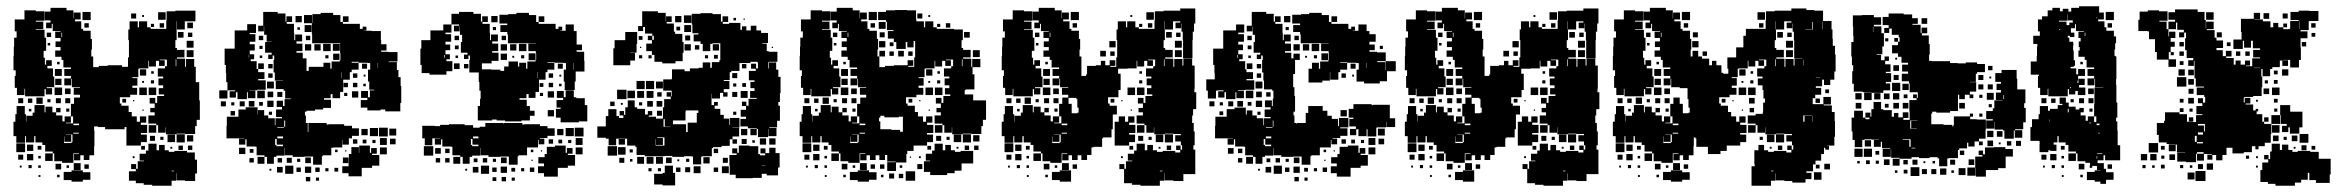

<svg xmlns="http://www.w3.org/2000/svg" viewBox="-20 -562 7449 612"><path d="M615 -300V-242H617V-180H607V-160H602V-135H570V-136H543V-134H509V-156H508V-139H484V-163H478V-168H453V-194H473V-204H459V-218H473V-232H457V-250H475V-234H481V-256H503V-261H486V-281H500V-290H485V-312H500V-318H483V-344H506V-351H512V-372H489V-370H505V-352H487V-368H477V-350H455V-368H453V-344H424V-343H421V-316H402V-313H418V-289H402V-282H417V-260H395V-252H362V-232H367V-225H390V-205H400V-191H416V-174H426V-191H446V-171H429V-164H449V-138H429V-133H448V-109H429V-98H383V-157H377V-150H315V-157H292V-159H280V-146H281V-96H280V-67H265V-52H247V-67H236V-51H216V-71H232V-73H214V-43H178V-48H153V-73H148V-79H124V-100H115V-108H93V-128H89V-108H63V-128H60V-107H32V-128H23V-174H29V-198H33V-224H59V-198H63V-174H64V-193H84V-203H90V-227H122V-204H125V-222H147V-204H159V-194H179V-175H186V-191H206V-171H190V-169H213V-191H206V-231H216V-251H235V-260H215V-282H235V-284H209V-311H207V-290H185V-312H206V-320H185V-342H206V-347H182V-371H176V-381H156V-401H173V-412H157V-430H173V-441H156V-461H173V-463H148V-486H145V-472H127V-490H141V-497H122V-525H141V-537H192V-529H214V-504H215V-522H237V-500H219V-494H239V-470H245V-464H269V-438H273V-404H271V-382H277V-348H295V-352H323V-354H369V-349H388V-379H391V-434H389V-468H393V-494H419V-475H423V-494H449V-475H460V-470H510V-497H511V-526H539V-528H603V-494H569V-468H543V-494H542V-468H543V-434H539V-409H544V-403H568V-379H544V-375H570V-349H573V-374H599V-349H604V-300ZM27 -320H30V-338H23V-384H24V-413H25V-442H33V-462H27V-500H58V-529H94V-526H121V-496H94V-493H118V-469H94V-467H122V-442H127V-400H119V-378H123V-356H127V-370H145V-352H131V-344H149V-318H153V-284H129V-281H146V-261H126V-278H122V-255H60V-279H58V-259H34V-282H27ZM243 -524H269V-498H243ZM484 -523H508V-499H484ZM398 -519H414V-503H398ZM433 -514H439V-508H433ZM577 -490H595V-472H577ZM263 -488V-474H249V-488ZM503 -488V-474H489V-488ZM461 -486H471V-476H461ZM565 -460V-442H547V-460ZM129 -458H143V-444H129ZM176 -444H178V-458H176ZM593 -458V-444H579V-458ZM575 -432H597V-410H575ZM140 -425V-417H132V-425ZM597 -380H575V-402H597ZM542 -373H540V-351H542ZM162 -357V-365H170V-357ZM177 -320H155V-342H177ZM426 -341H446V-321H426ZM462 -327V-335H470V-327ZM176 -311V-291H156V-311ZM471 -296H461V-306H471ZM439 -304V-298H433V-304ZM178 -259H154V-283H178ZM424 -283H448V-259H424ZM478 -259H454V-283H478ZM187 -280H205V-262H187ZM116 -251V-231H96V-251ZM54 -249V-233H38V-249ZM174 -249V-233H158V-249ZM188 -249H204V-233H188ZM69 -248H83V-234H69ZM382 -247V-235H370V-247ZM141 -246V-236H131V-246ZM408 -243V-239H404V-243ZM159 -218H173V-204H159ZM201 -216V-206H191V-216ZM80 -215V-207H72V-215ZM438 -213V-209H434V-213ZM214 -163H232V-168H214ZM478 -139H454V-163H478ZM231 -136V-139H214V-136ZM569 -134V-108H543V-134ZM211 -109V-133H190V-132H207V-110H185V-127H184V-106H208V-109ZM514 -133H538V-109H514ZM576 -131H596V-111H576ZM458 -113V-129H474V-113ZM491 -116V-126H501V-116ZM60 -77H32V-105H60ZM576 -76H601V-53H608V-9H602V15H570V13H542V-10H541V14H527V30H465V27H438V22H413V14H391V-16H413V-23H398V-39H414V-24H419V-48H439V-50H425V-72H445V-82H453V-104H479V-83H487V-100H505V-83H518V-78H536V-81H576ZM86 -81H66V-101H86ZM549 -84V-98H563V-84ZM593 -98V-84H579V-98ZM112 -85H100V-97H112ZM430 -85V-97H442V-85ZM529 -94V-88H523V-94ZM148 -49H124V-73H148ZM86 -51H66V-71H86ZM54 -53H38V-69H54ZM110 -57H102V-65H110ZM403 -58V-64H409V-58ZM215 -20V-42H237V-20ZM175 -22H157V-40H175ZM249 -24V-38H263V-24ZM81 -26H71V-36H81ZM110 -27H102V-35H110ZM192 -27V-35H200V-27ZM49 -28H43V-34H49ZM208 -19H244V-13H268V11H244V17H208V12H183V-14H208ZM535 -18H527V-16H535ZM170 3H162V-5H170ZM109 2H103V-4H109Z M1257 -288H1259V-234H1256V-207H1208V-213H1193V-210H1151V-219H1130V-243H1151V-250H1131V-272H1153V-252H1159V-274H1173V-276H1157V-302H1153V-340H1160V-361H1152V-362H1123V-365H1101V-362H1123V-340H1101V-332H1095V-308H1074V-269H1064V-249H1040V-262H1034V-249H1013V-244H1035V-218H1010V-213H984V-209H957V-206H952V-194H955V-170H961V-141H963V-170H1021V-165H1027V-166H1077V-161H1102V-153H1124V-129H1102V-121H1092V-101H1072V-116H1071V-92H1042V-91H1036V-67H1009V-64H1006V-37H978V-63H951V-62H913V-67H888V-91H887V-66H861V-62H853V-40H831V-62H823V-67H798V-94H795V-95H766V-118H762V-101H742V-121H759V-122H742V-121H702V-161H703V-190H740V-213H763V-220H801V-197H802V-211H822V-194H835V-185H856V-163H858V-185H879V-189H860V-213H879V-221H862V-241H882V-224H887V-246H907V-248H889V-273H884V-278H859V-304H882V-305H856V-331H852V-371H854V-385H849V-374H835V-388H846V-394H825V-428H846V-429H830V-451H822V-478H821V-462H803V-480H819V-524H865V-519H890V-493H893V-510H911V-492H894V-486H917V-457H918V-434H921V-452H943V-430H925V-423H944V-399H925V-394H945V-376H957V-336H964V-349H1011V-362H1033V-343H1037V-366H1063V-370H1065V-393H1064V-424H1035V-425H1009V-424H975V-453H974V-488H949V-514H975V-489H976V-517H1002V-521H1042V-514H1065V-492H1073V-486H1127V-470H1136V-477H1148V-465H1141V-464H1165V-463H1194V-434H1195V-421H1212V-401H1195V-397H1218V-396H1247V-366H1219V-364H1245V-339H1250V-316H1257ZM922 -511H942V-491H922ZM1073 -510H1091V-492H1073ZM712 -271H729V-274H705V-300H701V-329H700V-355H696V-407H728V-465H768V-485H796V-457H776V-453H794V-429H776V-421H792V-401H776V-389H790V-373H779V-367H798V-342H803V-332H823V-310H803V-306H827V-276H799V-274H775V-273H794V-249H770V-268H767V-246H737V-268H732V-251H712ZM951 -482H973V-460H951ZM936 -475V-467H928V-475ZM805 -448H819V-434H805ZM955 -434V-448H969V-434ZM1010 -423H1034V-399H1010ZM1041 -422H1063V-400H1041ZM972 -401H952V-421H972ZM982 -401V-421H1002V-401ZM807 -416H817V-406H807ZM1062 -391V-371H1042V-391ZM774 -387H773V-378H774ZM1027 -386V-376H1017V-386ZM816 -385V-377H808V-385ZM1185 -346V-361H1184V-346ZM803 -360H821V-342H803ZM1134 -359H1150V-343H1134ZM835 -358H849V-344H835ZM1068 -313H1069V-332H1068ZM849 -314H835V-328H849ZM1105 -328H1119V-314H1105ZM1139 -318V-324H1145V-318ZM853 -280H831V-302H853ZM1075 -298H1089V-284H1075ZM1119 -284H1105V-298H1119ZM1146 -287H1138V-295H1146ZM679 -274H705V-248H679ZM800 -273H824V-249H800ZM1122 -251H1102V-271H1122ZM833 -252V-270H851V-252ZM864 -253V-269H880V-253ZM1087 -266V-256H1077V-266ZM832 -241H852V-221H832ZM791 -240V-222H773V-240ZM700 -223H684V-239H700ZM760 -239V-223H744V-239ZM818 -237V-225H806V-237ZM717 -226V-236H727V-226ZM729 -194H715V-208H729ZM847 -206V-196H837V-206ZM886 -158H889V-178H886ZM864 -155H885V-157H864ZM1216 -127H1188V-155H1216ZM1159 -154H1185V-128H1159ZM1243 -130H1221V-152H1243ZM1132 -151H1152V-131H1132ZM882 -127H864V-121H882ZM1213 -100H1191V-122H1213ZM1241 -102H1223V-120H1241ZM857 -119V-100H861V-96H882V-101H862V-119ZM1105 -104V-118H1119V-104ZM1148 -117V-105H1136V-117ZM1177 -116V-106H1167V-116ZM1181 -72H1166V-68H1189V-34H1166V-27H1133V0H1091V-10H1071V-32H1091V-42H1092V-71H1100V-93H1124V-75H1125V-98H1159V-75H1163V-90H1181ZM1213 -70H1191V-92H1213ZM762 -71H742V-91H762ZM776 -75V-87H788V-75ZM1048 -77V-85H1056V-77ZM1080 -79V-83H1084V-79ZM823 -40H801V-62H823ZM953 -42V-60H971V-42ZM1073 -42V-60H1091V-42ZM894 -43V-59H910V-43ZM789 -44H775V-58H789ZM865 -44V-58H879V-44ZM927 -46V-56H937V-46ZM915 -8H889V-34H915ZM972 -11H952V-31H972ZM881 -12H863V-30H881ZM939 -14H925V-28H939ZM999 -14H985V-28H999ZM1058 -15H1046V-27H1058ZM1027 -16H1017V-26H1027ZM845 -18H839V-24H845ZM969 16H955V2H969ZM997 14H987V4H997Z M1427 -480H1443V-484H1419V-518H1443V-524H1489V-518H1513V-493H1517V-510H1535V-492H1518V-486H1541V-457H1542V-434H1545V-452H1567V-430H1549V-423H1568V-399H1549V-394H1569V-368H1547V-360H1516V-341H1546V-340H1575V-336H1587V-350H1601V-366H1631V-350H1635V-362H1657V-343H1661V-366H1687V-370H1689V-393H1688V-399H1664V-423H1688V-424H1659V-425H1633V-424H1599V-452H1597V-460H1575V-482H1597V-487H1572V-515H1600V-517H1626V-521H1666V-514H1689V-492H1697V-486H1751V-470H1760V-477H1772V-465H1765V-464H1783V-484H1809V-463H1818V-420H1835V-402H1818V-397H1842V-368H1843V-334H1815V-302H1812V-275H1780V-302H1777V-340H1784V-361H1776V-362H1747V-364H1725V-362H1747V-340H1725V-332H1719V-308H1698V-269H1687V-250H1665V-262H1658V-249H1636V-244H1659V-224H1669V-209H1684V-193H1669V-178H1642V-175H1590V-178H1563V-181H1549V-178H1503V-224H1510V-247H1512V-273H1508V-301H1506V-331H1476V-371H1478V-385H1473V-374H1459V-388H1470V-394H1449V-428H1453V-451H1446V-478H1445V-462H1427ZM1546 -511H1566V-491H1546ZM1697 -510H1715V-492H1697ZM1349 -324V-329H1324V-355H1320V-407H1323V-434H1352V-465H1393V-484H1419V-458H1400V-453H1418V-429H1400V-420H1415V-402H1400V-389H1414V-373H1403V-367H1422V-335H1403V-324ZM1561 -476V-466H1551V-476ZM1429 -448H1443V-434H1429ZM1579 -434V-448H1593V-434ZM1634 -423H1658V-399H1634ZM1596 -401H1576V-421H1596ZM1606 -421H1626V-401H1606ZM1430 -417H1442V-405H1430ZM1665 -370V-392H1687V-370ZM1596 -371H1576V-391H1596ZM1398 -387H1396V-378H1398ZM1651 -386V-376H1641V-386ZM1440 -385V-377H1432V-385ZM1619 -384V-378H1613V-384ZM1809 -361H1808V-340H1809ZM1445 -342H1427V-360H1445ZM1758 -359H1774V-343H1758ZM1473 -344H1459V-358H1473ZM1692 -313H1693V-332H1692ZM1729 -328H1743V-314H1729ZM1763 -318V-324H1769V-318ZM1743 -284H1729V-298H1743ZM1700 -297H1712V-285H1700ZM1770 -287H1762V-295H1770ZM1844 -249V-227H1852V-175H1825V-172H1767V-187H1752V-215H1767V-219H1754V-243H1775V-250H1755V-272H1777V-252H1783V-274H1809V-252H1817V-249ZM1726 -271H1746V-251H1726ZM1711 -266V-256H1701V-266ZM1746 -191H1726V-211H1746ZM1695 -116V-92H1660V-67H1633V-64H1630V-37H1602V-63H1575V-62H1537V-67H1512V-90H1511V-66H1485V-62H1477V-40H1455V-62H1447V-67H1422V-94H1419V-95H1390V-118H1386V-101H1366V-121H1383V-122H1366V-121H1358V-99H1334V-121H1326V-161H1366V-160H1383V-164H1411V-166H1461V-163H1488V-155H1509V-158H1527V-170H1585V-168H1587V-170H1645V-165H1651V-166H1701V-160H1725V-153H1748V-129H1725V-122H1701V-120H1715V-102H1697V-116ZM1840 -127H1812V-155H1840ZM1783 -154H1809V-128H1783ZM1756 -151H1776V-131H1756ZM1505 -121V-127H1488V-121ZM1837 -100H1815V-122H1837ZM1481 -119V-100H1485V-96H1505V-101H1486V-119ZM1743 -118V-104H1729V-118ZM1772 -117V-105H1760V-117ZM1801 -116V-106H1791V-116ZM1805 -72H1790V-68H1813V-34H1790V-27H1758V1H1714V-10H1695V-32H1714V-41H1696V-61H1716V-71H1723V-94H1749V-98H1783V-75H1787V-90H1805ZM1361 -66H1331V-96H1361ZM1837 -70H1815V-92H1837ZM1385 -72H1367V-90H1385ZM1413 -74H1399V-88H1413ZM1672 -85H1680V-77H1672ZM1708 -83V-79H1704V-83ZM1447 -40H1425V-62H1447ZM1577 -42V-60H1595V-42ZM1383 -44H1369V-58H1383ZM1413 -44H1399V-58H1413ZM1519 -44V-58H1533V-44ZM1490 -45V-57H1502V-45ZM1551 -46V-56H1561V-46ZM1678 -53V-49H1674V-53ZM1539 -8H1513V-34H1539ZM1596 -11H1576V-31H1596ZM1505 -12H1487V-30H1505ZM1563 -14H1549V-28H1563ZM1683 -14H1669V-28H1683ZM1622 -15H1610V-27H1622ZM1651 -16H1641V-26H1651ZM1469 -18H1463V-24H1469ZM1593 16H1579V2H1593ZM1562 15H1550V3H1562ZM1621 14H1611V4H1621Z M2036 -476H2030V-463H2014V-479H2027V-526H2077V-521H2102V-494H2103V-510H2121V-492H2105V-487H2128V-461H2132V-454H2155V-428H2159V-394H2156V-367H2133V-360H2091V-365H2066V-387H2058V-399H2040V-423H2058V-434H2045V-448H2059V-435H2064V-448H2059V-455H2036ZM2461 -317H2468V-265H2466V-237H2461V-225H2466V-177H2457V-156H2432V-154H2455V-128H2429V-151H2428V-125H2396V-151H2392V-153H2364V-159H2340V-183H2358V-190H2341V-212H2358V-224H2345V-238H2359V-225H2366V-247H2392V-250H2371V-272H2385V-281H2372V-301H2385V-306H2367V-336H2389V-343H2374V-359H2390V-344H2396V-363H2394V-365H2372V-361H2337V-336H2311V-332H2306V-307H2287V-304H2305V-278H2287V-268H2299V-254H2285V-266H2275V-248H2249V-263H2248V-227H2256V-237H2268V-225H2258V-215H2276V-196H2287V-184H2305V-164H2307V-186H2337V-156H2315V-155H2336V-127H2315V-118H2306V-97H2280V-93H2253V-90H2249V-64H2220V-63H2215V-38H2189V-63H2184V-64H2161V-62H2123V-65H2099V-64H2035V-68H2009V-94H2005V-98H1979V-120H1972V-101H1952V-120H1944V-99H1920V-120H1911V-123H1884V-159H1911V-192H1919V-214H1945V-192H1953V-186H1967V-194H1955V-208H1969V-196H1973V-220H1981V-242H2003V-220H2011V-215H2036V-197H2045V-208H2059V-194H2048V-190H2071V-184H2093V-220H2097V-246H2118V-254H2105V-268H2119V-255H2121V-273H2094V-309H2121V-312H2122V-341H2162V-335H2179V-344H2207V-346H2220V-363H2244V-346H2249V-364H2273V-370H2276V-424H2251V-422H2244V-399H2220V-422H2213V-430H2191V-452H2206V-456H2187V-484H2185V-518H2213V-520H2251V-517H2278V-493H2283V-510H2301V-492H2284V-486H2304V-489H2340V-467H2345V-478H2359V-465H2373V-480H2391V-465H2406V-457H2428V-425H2410V-423H2424V-399H2430V-397H2458V-365H2430V-363H2428V-344H2430V-363H2454V-340H2461ZM2160 -513H2184V-489H2160ZM2132 -511H2152V-491H2132ZM2318 -505H2326V-497H2318ZM2350 -503H2354V-499H2350ZM2161 -482H2183V-460H2161ZM2148 -477V-465H2136V-477ZM2004 -369H1989V-354H1935V-408H1939V-434H1973V-460H2011V-422H2009V-394H1989V-393H2004ZM2164 -433V-449H2180V-433ZM2016 -447H2028V-435H2016ZM2182 -401H2162V-421H2182ZM2252 -421H2272V-401H2252ZM2195 -418H2209V-404H2195ZM2020 -409V-413H2024V-409ZM2440 -413H2444V-409H2440ZM2268 -387V-375H2256V-387ZM2027 -376H2017V-386H2027ZM2047 -376V-386H2057V-376ZM2227 -376V-386H2237V-376ZM2345 -358H2359V-344H2345ZM2314 -329H2330V-313H2314ZM2009 -304H2035V-278H2009ZM2039 -304H2065V-278H2039ZM2071 -302H2093V-280H2071ZM2358 -297V-285H2346V-297ZM2317 -286V-296H2327V-286ZM1947 -276H1977V-246H1947ZM2004 -249H1980V-273H2004ZM2011 -272H2033V-250H2011ZM2041 -272H2063V-250H2041ZM2363 -250H2341V-272H2363ZM2314 -269H2330V-253H2314ZM2075 -254V-268H2089V-254ZM2061 -240V-222H2043V-240ZM2073 -240H2091V-222H2073ZM1925 -238H1939V-224H1925ZM2027 -236V-226H2017V-236ZM1965 -234V-228H1959V-234ZM2201 -171V-202H2206V-210H2166V-207H2165V-178H2125V-166H2167V-141H2172V-171ZM2090 -209V-193H2074V-209ZM2327 -206V-196H2317V-206ZM2099 -182H2095V-158H2099V-157H2117V-158H2099ZM2342 -151H2362V-131H2342ZM2392 -131H2372V-151H2392ZM2070 -118V-98H2098V-124H2075V-122H2093V-100H2071V-118ZM1971 -121V-122H1953V-121ZM2402 -121H2422V-101H2402ZM2432 -121H2452V-101H2432ZM2360 -119V-103H2344V-119ZM2329 -118V-104H2315V-118ZM2378 -107V-115H2386V-107ZM2432 -91H2452V-74H2465V-28H2460V-3H2424V-8H2408V5H2379V6H2325V-5H2306V-34H2305V-68H2328V-73H2314V-89H2330V-75H2335V-98H2369V-96H2397V-71H2402V-67H2419V-73H2404V-89H2420V-74H2432ZM1947 -66H1917V-96H1947ZM1974 -69H1950V-93H1974ZM2269 -74H2255V-88H2269ZM1997 -76H1987V-86H1997ZM2033 -40H2011V-62H2033ZM2063 -40H2041V-62H2063ZM2071 -62H2093V-40H2071ZM2242 -41H2222V-61H2242ZM2103 -42V-60H2121V-42ZM1970 -43H1954V-59H1970ZM2284 -43V-59H2300V-43ZM2167 -46V-56H2177V-46ZM1996 -47H1988V-55H1996ZM2139 -48V-54H2145V-48ZM2419 -35H2408V-34H2419ZM2099 -34H2125V-11H2132V29H2092V26H2065V-8H2092V-11H2099ZM2213 -10H2191V-32H2213ZM2303 -10H2281V-32H2303ZM2180 -13H2164V-29H2180ZM2149 -14H2135V-28H2149ZM2269 -14H2255V-28H2269ZM2057 -16H2047V-26H2057ZM2087 -26V-16H2077V-26Z M3082 -242H3123V-180H3113V-160H3108V-135H3076V-136H3049V-134H3015V-156H3014V-139H2990V-163H2984V-168H2959V-194H2979V-204H2965V-218H2979V-232H2963V-250H2981V-234H2987V-256H3009V-261H2992V-281H3006V-290H2991V-312H3006V-318H2989V-344H3012V-351H3018V-372H2995V-370H3011V-352H2993V-368H2983V-350H2961V-368H2959V-344H2930V-343H2927V-316H2908V-313H2924V-289H2908V-282H2923V-260H2901V-252H2868V-232H2873V-225H2896V-205H2906V-191H2922V-174H2932V-191H2952V-171H2935V-164H2955V-138H2935V-133H2954V-109H2935V-98H2892V-81H2872V-71H2869V-44H2836V-17H2808V-45H2835V-47H2808V-68H2801V-52H2783V-67H2771V-52H2753V-67H2742V-51H2722V-71H2738V-73H2720V-43H2684V-48H2659V-73H2654V-79H2630V-100H2621V-108H2599V-128H2595V-108H2569V-128H2566V-107H2538V-128H2529V-174H2535V-198H2539V-224H2565V-198H2569V-174H2570V-193H2590V-203H2596V-227H2628V-204H2631V-222H2653V-204H2665V-194H2685V-175H2692V-191H2712V-171H2696V-169H2719V-191H2712V-231H2722V-251H2741V-260H2721V-282H2741V-284H2715V-311H2713V-290H2691V-312H2712V-320H2691V-342H2712V-347H2688V-371H2682V-381H2662V-401H2679V-412H2663V-430H2679V-441H2662V-461H2679V-463H2654V-486H2651V-472H2633V-490H2647V-497H2628V-525H2647V-537H2698V-529H2720V-504H2721V-522H2743V-500H2725V-494H2745V-470H2751V-464H2775V-438H2779V-404H2777V-382H2783V-348H2801V-352H2829V-354H2873V-370H2891V-352H2875V-349H2894V-379H2897V-431H2892V-411H2872V-428H2867V-406H2837V-428H2829V-439H2810V-463H2828V-466H2807V-493H2804V-498H2779V-524H2804V-529H2833V-530H2871V-529H2900V-500H2901V-494H2925V-475H2929V-494H2955V-475H2966V-470H3021V-468H3049V-434H3045V-409H3050V-403H3074V-379H3050V-375H3076V-349H3079V-374H3105V-348H3080V-325H3086V-277H3058V-275H3055V-261H3082ZM2533 -320H2536V-338H2529V-384H2530V-413H2531V-442H2539V-462H2533V-500H2564V-529H2600V-526H2627V-496H2600V-493H2624V-469H2600V-467H2628V-442H2633V-400H2625V-378H2629V-356H2633V-370H2651V-352H2637V-344H2655V-318H2659V-284H2635V-281H2652V-261H2632V-278H2628V-255H2566V-279H2564V-259H2540V-282H2533ZM2749 -524H2775V-498H2749ZM2904 -519H2920V-503H2904ZM2939 -514H2945V-508H2939ZM2781 -492H2803V-470H2781ZM2769 -488V-474H2755V-488ZM2995 -488H3009V-474H2995ZM2967 -486H2977V-476H2967ZM3053 -460H3071V-442H3053ZM2784 -443V-459H2800V-443ZM2635 -458H2649V-444H2635ZM2682 -444H2684V-458H2682ZM2802 -411H2782V-431H2802ZM2816 -415V-427H2828V-415ZM2646 -425V-417H2638V-425ZM3081 -402H3103V-380H3081ZM2783 -400H2801V-382H2783ZM2843 -382V-400H2861V-382ZM2829 -384H2815V-398H2829ZM2875 -384V-398H2889V-384ZM3048 -373H3046V-351H3048ZM2668 -357V-365H2676V-357ZM2683 -320H2661V-342H2683ZM2932 -341H2952V-321H2932ZM2968 -327V-335H2976V-327ZM2682 -311V-291H2662V-311ZM2977 -296H2967V-306H2977ZM2945 -304V-298H2939V-304ZM2684 -259H2660V-283H2684ZM2930 -283H2954V-259H2930ZM2984 -259H2960V-283H2984ZM2693 -280H2711V-262H2693ZM2622 -251V-231H2602V-251ZM2560 -249V-233H2544V-249ZM2680 -249V-233H2664V-249ZM2694 -249H2710V-233H2694ZM2575 -248H2589V-234H2575ZM2888 -247V-235H2876V-247ZM2647 -246V-236H2637V-246ZM2914 -243V-239H2910V-243ZM2665 -218H2679V-204H2665ZM2707 -216V-206H2697V-216ZM2586 -215V-207H2578V-215ZM2944 -213V-209H2940V-213ZM2858 -142V-190H2845V-188H2799V-193H2786V-187H2782V-175H2786V-150H2821V-148H2849V-142ZM2720 -163H2738V-168H2720ZM2984 -139H2960V-163H2984ZM2737 -136V-139H2720V-136ZM3075 -134V-108H3049V-134ZM2717 -109V-133H2696V-132H2713V-110H2691V-127H2690V-106H2714V-109ZM3020 -133H3044V-109H3020ZM3102 -111H3082V-131H3102ZM2964 -113V-129H2980V-113ZM2997 -116V-126H3007V-116ZM2566 -77H2538V-105H2566ZM3024 -78H3042V-81H3082V-41H3045V-18H3023V-10H2999V-4H2945V-14H2925V-48H2945V-50H2931V-72H2951V-82H2959V-104H2985V-83H2993V-100H3011V-83H3024ZM2592 -81H2572V-101H2592ZM3055 -84V-98H3069V-84ZM3099 -84H3085V-98H3099ZM2618 -85H2606V-97H2618ZM2936 -85V-97H2948V-85ZM3035 -94V-88H3029V-94ZM2654 -49H2630V-73H2654ZM2592 -51H2572V-71H2592ZM2560 -53H2544V-69H2560ZM2616 -57H2608V-65H2616ZM2909 -58V-64H2915V-58ZM2880 -59V-63H2884V-59ZM2721 -20V-42H2743V-20ZM2681 -22H2663V-40H2681ZM2920 -23H2904V-39H2920ZM2755 -24V-38H2769V-24ZM2799 -24H2785V-38H2799ZM2587 -26H2577V-36H2587ZM2616 -27H2608V-35H2616ZM2698 -27V-35H2706V-27ZM2848 -27V-35H2856V-27ZM2555 -28H2549V-34H2555ZM2714 -19H2750V-13H2774V11H2750V17H2714V12H2689V-14H2714ZM2897 14H2867V-16H2897ZM2830 7H2814V-9H2830ZM2859 6H2845V-8H2859ZM2676 3H2668V-5H2676ZM2796 3H2788V-5H2796ZM2615 2H2609V-4H2615Z M3783 -214V-194H3780V-170H3785V-143H3788V-99H3784V-85H3790V-7H3752V15H3720V13H3692V-10H3691V14H3677V30H3615V27H3588V22H3563V-23H3548V-39H3564V-24H3569V-48H3589V-50H3575V-72H3595V-82H3603V-104H3629V-83H3637V-100H3655V-83H3668V-78H3686V-81H3726V-76H3742V-84H3729V-98H3743V-85H3748V-99H3744V-111H3726V-131H3744V-135H3720V-136H3693V-134H3659V-156H3658V-139H3634V-163H3628V-168H3603V-194H3623V-204H3609V-218H3623V-232H3607V-250H3625V-234H3631V-256H3653V-261H3636V-281H3650V-290H3635V-312H3650V-318H3633V-344H3656V-351H3662V-372H3639V-370H3655V-352H3637V-368H3627V-350H3605V-368H3603V-344H3574V-343H3544V-327H3552V-275H3545V-252H3512V-232H3517V-225H3540V-197H3527V-150H3523V-124H3496V-121H3493V-94H3465V-92H3459V-68H3445V-52H3427V-67H3415V-52H3397V-67H3386V-51H3366V-71H3382V-73H3364V-43H3328V-48H3303V-73H3298V-79H3274V-100H3265V-108H3243V-128H3239V-108H3213V-128H3210V-107H3182V-128H3173V-174H3179V-198H3183V-224H3209V-198H3213V-174H3214V-193H3234V-203H3240V-227H3272V-204H3275V-222H3297V-204H3309V-194H3329V-175H3336V-191H3356V-171H3340V-169H3363V-191H3356V-231H3366V-251H3385V-260H3365V-282H3385V-284H3359V-311H3357V-290H3335V-312H3356V-320H3335V-342H3356V-347H3332V-371H3326V-381H3306V-401H3323V-412H3307V-430H3323V-441H3306V-461H3323V-463H3298V-486H3295V-472H3277V-490H3291V-497H3272V-525H3291V-537H3342V-529H3364V-504H3365V-522H3387V-500H3369V-494H3389V-470H3395V-464H3419V-438H3423V-404H3421V-382H3427V-320H3442V-325H3445V-352H3473V-354H3489V-368H3503V-354H3517V-370H3535V-352H3519V-349H3538V-379H3541V-434H3539V-468H3543V-494H3569V-475H3573V-494H3599V-475H3610V-470H3660V-497H3661V-526H3689V-528H3742V-535H3790V-487H3786V-461H3782V-435H3781V-376H3751V-435H3750V-461H3746V-487H3745V-472H3727V-490H3742V-494H3719V-468H3693V-494H3692V-468H3693V-434H3689V-409H3694V-403H3718V-379H3694V-375H3720V-349H3723V-374H3749V-353H3752V-375H3780V-353H3788V-279H3787V-268H3793V-214ZM3177 -320H3180V-338H3173V-384H3174V-413H3175V-442H3183V-462H3177V-500H3208V-529H3244V-526H3271V-496H3244V-493H3268V-469H3244V-467H3272V-442H3277V-400H3269V-378H3273V-356H3277V-370H3295V-352H3281V-344H3299V-318H3303V-284H3279V-281H3296V-261H3276V-278H3272V-255H3210V-279H3208V-259H3184V-282H3177ZM3393 -524H3419V-498H3393ZM3634 -523H3658V-499H3634ZM3583 -514H3589V-508H3583ZM3413 -488V-474H3399V-488ZM3653 -488V-474H3639V-488ZM3611 -486H3621V-476H3611ZM3715 -460V-442H3697V-460ZM3279 -458H3293V-444H3279ZM3326 -444H3328V-458H3326ZM3729 -444V-458H3743V-444ZM3725 -432H3747V-410H3725ZM3516 -431H3536V-411H3516ZM3290 -425V-417H3282V-425ZM3747 -380H3725V-402H3747ZM3487 -400H3505V-382H3487ZM3533 -398V-384H3519V-398ZM3692 -373H3690V-351H3692ZM3312 -357V-365H3320V-357ZM3327 -320H3305V-342H3327ZM3612 -327V-335H3620V-327ZM3326 -311V-291H3306V-311ZM3621 -296H3611V-306H3621ZM3328 -259H3304V-283H3328ZM3574 -283H3598V-259H3574ZM3628 -259H3604V-283H3628ZM3337 -280H3355V-262H3337ZM3266 -251V-231H3246V-251ZM3411 -250H3386V-231H3396V-201H3414V-203H3418V-219H3414V-246H3411ZM3204 -249V-233H3188V-249ZM3324 -249V-233H3308V-249ZM3338 -249H3354V-233H3338ZM3219 -248H3233V-234H3219ZM3532 -247V-235H3520V-247ZM3291 -246V-236H3281V-246ZM3554 -239V-243H3558V-239ZM3309 -218H3323V-204H3309ZM3351 -216V-206H3341V-216ZM3230 -215V-207H3222V-215ZM3588 -213V-209H3584V-213ZM3533 -174H3546V-191H3566V-174H3576V-191H3596V-171H3579V-164H3599V-138H3579V-133H3598V-109H3579V-98H3533ZM3364 -163H3382V-168H3364ZM3628 -139H3604V-163H3628ZM3381 -136V-139H3364V-136ZM3719 -134V-108H3693V-134ZM3361 -109V-133H3340V-132H3357V-110H3335V-127H3334V-106H3358V-109ZM3664 -133H3688V-109H3664ZM3608 -113V-129H3624V-113ZM3641 -116V-126H3651V-116ZM3210 -77H3182V-105H3210ZM3236 -81H3216V-101H3236ZM3699 -84V-98H3713V-84ZM3262 -85H3250V-97H3262ZM3592 -97V-85H3580V-97ZM3679 -94V-88H3673V-94ZM3298 -49H3274V-73H3298ZM3236 -51H3216V-71H3236ZM3204 -53H3188V-69H3204ZM3260 -57H3252V-65H3260ZM3559 -64V-58H3553V-64ZM3365 -20V-42H3387V-20ZM3325 -22H3307V-40H3325ZM3413 -24H3399V-38H3413ZM3231 -26H3221V-36H3231ZM3260 -27H3252V-35H3260ZM3342 -27V-35H3350V-27ZM3199 -28H3193V-34H3199ZM3333 -14H3358V-19H3394V17H3358V12H3333ZM3685 -18H3677V-16H3685ZM3320 3H3312V-5H3320ZM3259 2H3253V-4H3259Z M4222 -116V-92H4187V-67H4160V-64H4157V-37H4129V-63H4102V-62H4064V-67H4039V-90H4038V-66H4012V-62H4004V-40H3982V-62H3974V-67H3949V-94H3946V-95H3917V-118H3913V-101H3893V-121H3910V-122H3893V-121H3853V-161H3854V-190H3890V-214H3915V-219H3951V-197H3954V-210H3972V-194H3986V-185H4007V-163H4009V-185H4030V-189H4011V-213H4030V-220H4012V-242H4034V-224H4037V-247H4039V-273H4035V-277H4009V-305H4007V-331H4003V-371H4005V-385H4000V-374H3986V-388H3997V-394H3976V-428H3980V-451H3973V-478H3972V-462H3954V-480H3970V-524H4016V-518H4040V-493H4044V-510H4062V-492H4045V-486H4068V-457H4069V-434H4072V-452H4094V-430H4076V-423H4095V-399H4076V-394H4096V-376H4103V-391H4123V-371H4108V-326H4102V-284H4106V-256H4108V-206H4103V-194H4106V-170H4112V-168H4114V-170H4142V-202H4150V-224H4196V-209H4211V-193H4225V-183H4245V-160H4248V-186H4278V-156H4252V-153H4275V-129H4252V-122H4228V-120H4242V-102H4224V-116ZM4397 -339V-367H4429V-335H4401V-303H4378V-296H4328V-302H4304V-340H4311V-361H4303V-362H4274V-364H4252V-362H4274V-340H4252V-332H4246V-308H4220V-332H4219V-305H4195V-299H4151V-343H4162V-362H4184V-343H4188V-366H4214V-370H4216V-393H4215V-399H4191V-423H4215V-424H4186V-425H4160V-424H4126V-452H4124V-460H4102V-482H4124V-487H4099V-515H4127V-517H4153V-521H4193V-514H4216V-492H4224V-486H4278V-470H4287V-477H4299V-465H4292V-464H4310V-484H4336V-463H4345V-453H4365V-429H4345V-420H4362V-402H4345V-397H4369V-395H4397V-367H4370V-364H4396V-339ZM4073 -511H4093V-491H4073ZM4224 -510H4242V-492H4224ZM3856 -273V-248H3830V-273H3825V-309H3852V-329H3851V-355H3847V-407H3879V-465H3920V-484H3946V-458H3927V-453H3945V-429H3927V-420H3942V-402H3927V-389H3941V-373H3930V-367H3949V-341H3953V-332H3974V-310H3953V-306H3978V-276H3949V-275H3926V-273H3945V-249H3921V-268H3918V-246H3888V-268H3883V-251H3863V-271H3880V-274H3861V-273ZM4088 -476V-466H4078V-476ZM3956 -448H3970V-434H3956ZM4106 -434V-448H4120V-434ZM4161 -423H4185V-399H4161ZM4123 -401H4103V-421H4123ZM4133 -421H4153V-401H4133ZM3957 -417H3969V-405H3957ZM4378 -416H4388V-406H4378ZM4192 -370V-392H4214V-370ZM3925 -387H3923V-378H3925ZM4178 -386V-376H4168V-386ZM3967 -385V-377H3959V-385ZM4146 -384V-378H4140V-384ZM4336 -346V-361H4335V-346ZM3954 -360H3972V-342H3954ZM4285 -359H4301V-343H4285ZM3986 -358H4000V-344H3986ZM4000 -314H3986V-328H4000ZM4256 -314V-328H4270V-314ZM4296 -324V-318H4290V-324ZM4004 -280H3982V-302H4004ZM3951 -273H3975V-249H3951ZM3984 -252V-270H4002V-252ZM4016 -254V-268H4030V-254ZM3983 -241H4003V-221H3983ZM3942 -240V-222H3924V-240ZM3851 -223H3835V-239H3851ZM3911 -239V-223H3895V-239ZM3969 -237V-225H3957V-237ZM3868 -226V-236H3878V-226ZM4356 -228H4410V-185H4427V-157H4399V-174H4398V-156H4369V-155H4367V-127H4339V-150H4336V-128H4310V-150H4303V-131H4283V-151H4302V-159H4281V-183H4294V-187H4279V-215H4294V-230H4352V-227H4356ZM4273 -191H4253V-211H4273ZM3879 -195H3867V-207H3879ZM3998 -206V-196H3988V-206ZM4037 -158H4039V-178H4037ZM4015 -155H4036V-157H4015ZM4394 -130H4372V-152H4394ZM4032 -127H4015V-121H4032ZM4364 -100H4342V-122H4364ZM4392 -102H4374V-120H4392ZM4008 -119V-100H4012V-96H4032V-101H4013V-119ZM4270 -118V-104H4256V-118ZM4287 -105V-117H4299V-105ZM4318 -106V-116H4328V-106ZM4332 -72H4317V-68H4340V-34H4317V-27H4285V1H4241V-10H4222V-32H4241V-41H4223V-61H4243V-71H4250V-94H4276V-98H4310V-75H4314V-90H4332ZM4364 -70H4342V-92H4364ZM3912 -72H3894V-90H3912ZM3940 -74H3926V-88H3940ZM4199 -85H4207V-77H4199ZM4235 -83V-79H4231V-83ZM3974 -40H3952V-62H3974ZM4104 -42V-60H4122V-42ZM3940 -44H3926V-58H3940ZM4046 -44V-58H4060V-44ZM4017 -45V-57H4029V-45ZM4078 -46V-56H4088V-46ZM4205 -53V-49H4201V-53ZM4066 -8H4040V-34H4066ZM4123 -11H4103V-31H4123ZM4032 -12H4014V-30H4032ZM4090 -14H4076V-28H4090ZM4210 -14H4196V-28H4210ZM4149 -15H4137V-27H4149ZM4178 -16H4168V-26H4178ZM3996 -18H3990V-24H3996ZM4120 16H4106V2H4120ZM4148 14H4138V4H4148Z M5068 -214V-194H5065V-170H5070V-143H5073V-99H5069V-85H5075V-7H5037V15H5005V13H4977V-10H4976V14H4962V30H4900V27H4873V22H4848V-23H4833V-39H4849V-24H4854V-48H4874V-50H4860V-72H4880V-82H4888V-104H4914V-83H4922V-100H4940V-83H4953V-78H4971V-81H5011V-76H5027V-84H5014V-98H5028V-85H5033V-99H5029V-111H5011V-131H5029V-135H5005V-136H4978V-134H4944V-156H4943V-139H4919V-163H4913V-168H4888V-194H4908V-204H4894V-218H4908V-232H4892V-250H4910V-234H4916V-256H4938V-261H4921V-281H4935V-290H4920V-312H4935V-318H4918V-344H4941V-351H4947V-372H4924V-370H4940V-352H4922V-368H4912V-350H4890V-368H4888V-344H4859V-343H4829V-327H4837V-275H4830V-252H4797V-232H4802V-225H4825V-197H4812V-150H4808V-124H4781V-121H4778V-94H4750V-92H4744V-68H4730V-52H4712V-67H4700V-52H4682V-67H4671V-51H4651V-71H4667V-73H4649V-43H4613V-48H4588V-73H4583V-79H4559V-100H4550V-108H4528V-128H4524V-108H4498V-128H4495V-107H4467V-128H4458V-174H4464V-198H4468V-224H4494V-198H4498V-174H4499V-193H4519V-203H4525V-227H4557V-204H4560V-222H4582V-204H4594V-194H4614V-175H4621V-191H4641V-171H4625V-169H4648V-191H4641V-231H4651V-251H4670V-260H4650V-282H4670V-284H4644V-311H4642V-290H4620V-312H4641V-320H4620V-342H4641V-347H4617V-371H4611V-381H4591V-401H4608V-412H4592V-430H4608V-441H4591V-461H4608V-463H4583V-486H4580V-472H4562V-490H4576V-497H4557V-525H4576V-537H4627V-529H4649V-504H4650V-522H4672V-500H4654V-494H4674V-470H4680V-464H4704V-438H4708V-404H4706V-382H4712V-320H4727V-325H4730V-352H4758V-354H4774V-368H4788V-354H4802V-370H4820V-352H4804V-349H4823V-379H4826V-434H4824V-468H4828V-494H4854V-475H4858V-494H4884V-475H4895V-470H4945V-497H4946V-526H4974V-528H5027V-535H5075V-487H5071V-461H5067V-435H5066V-376H5036V-435H5035V-461H5031V-487H5030V-472H5012V-490H5027V-494H5004V-468H4978V-494H4977V-468H4978V-434H4974V-409H4979V-403H5003V-379H4979V-375H5005V-349H5008V-374H5034V-353H5037V-375H5065V-353H5073V-279H5072V-268H5078V-214ZM4462 -320H4465V-338H4458V-384H4459V-413H4460V-442H4468V-462H4462V-500H4493V-529H4529V-526H4556V-496H4529V-493H4553V-469H4529V-467H4557V-442H4562V-400H4554V-378H4558V-356H4562V-370H4580V-352H4566V-344H4584V-318H4588V-284H4564V-281H4581V-261H4561V-278H4557V-255H4495V-279H4493V-259H4469V-282H4462ZM4678 -524H4704V-498H4678ZM4919 -523H4943V-499H4919ZM4868 -514H4874V-508H4868ZM4698 -488V-474H4684V-488ZM4938 -488V-474H4924V-488ZM4896 -486H4906V-476H4896ZM5000 -460V-442H4982V-460ZM4564 -458H4578V-444H4564ZM4611 -444H4613V-458H4611ZM5014 -444V-458H5028V-444ZM5010 -432H5032V-410H5010ZM4801 -431H4821V-411H4801ZM4575 -425V-417H4567V-425ZM5032 -380H5010V-402H5032ZM4772 -400H4790V-382H4772ZM4818 -398V-384H4804V-398ZM4977 -373H4975V-351H4977ZM4597 -357V-365H4605V-357ZM4612 -320H4590V-342H4612ZM4897 -327V-335H4905V-327ZM4611 -311V-291H4591V-311ZM4906 -296H4896V-306H4906ZM4613 -259H4589V-283H4613ZM4859 -283H4883V-259H4859ZM4913 -259H4889V-283H4913ZM4622 -280H4640V-262H4622ZM4551 -251V-231H4531V-251ZM4696 -250H4671V-231H4681V-201H4699V-203H4703V-219H4699V-246H4696ZM4489 -249V-233H4473V-249ZM4609 -249V-233H4593V-249ZM4623 -249H4639V-233H4623ZM4504 -248H4518V-234H4504ZM4817 -247V-235H4805V-247ZM4576 -246V-236H4566V-246ZM4839 -239V-243H4843V-239ZM4594 -218H4608V-204H4594ZM4636 -216V-206H4626V-216ZM4515 -215V-207H4507V-215ZM4873 -213V-209H4869V-213ZM4818 -174H4831V-191H4851V-174H4861V-191H4881V-171H4864V-164H4884V-138H4864V-133H4883V-109H4864V-98H4818ZM4649 -163H4667V-168H4649ZM4913 -139H4889V-163H4913ZM4666 -136V-139H4649V-136ZM5004 -134V-108H4978V-134ZM4646 -109V-133H4625V-132H4642V-110H4620V-127H4619V-106H4643V-109ZM4949 -133H4973V-109H4949ZM4893 -113V-129H4909V-113ZM4926 -116V-126H4936V-116ZM4495 -77H4467V-105H4495ZM4521 -81H4501V-101H4521ZM4984 -84V-98H4998V-84ZM4547 -85H4535V-97H4547ZM4877 -97V-85H4865V-97ZM4964 -94V-88H4958V-94ZM4583 -49H4559V-73H4583ZM4521 -51H4501V-71H4521ZM4489 -53H4473V-69H4489ZM4545 -57H4537V-65H4545ZM4844 -64V-58H4838V-64ZM4650 -20V-42H4672V-20ZM4610 -22H4592V-40H4610ZM4698 -24H4684V-38H4698ZM4516 -26H4506V-36H4516ZM4545 -27H4537V-35H4545ZM4627 -27V-35H4635V-27ZM4484 -28H4478V-34H4484ZM4618 -14H4643V-19H4679V17H4643V12H4618ZM4970 -18H4962V-16H4970ZM4605 3H4597V-5H4605ZM4544 2H4538V-4H4544Z M5827 -308H5814V-291H5794V-308H5788V-287H5768V-282H5785V-260H5766V-249H5758V-230H5792V-253H5816V-229H5793V-226H5819V-205H5828V-176H5829V-126H5827V-98H5804V-97H5810V-85H5798V-91H5794V-71H5785V-50H5767V-38H5759V-16H5738V-11H5754V9H5735V20H5693V15H5668V13H5640V-10H5639V14H5625V30H5563V-32H5573V-39H5572V-83H5585V-100H5603V-83H5616V-78H5634V-81H5674V-76H5690V-84H5677V-98H5691V-85H5696V-99H5692V-111H5674V-131H5692V-135H5668V-136H5641V-134H5607V-156H5606V-139H5582V-163H5576V-168H5551V-194H5576V-199H5599V-206H5600V-235H5606V-248H5601V-275H5598V-290H5583V-312H5598V-318H5581V-344H5604V-351H5610V-372H5587V-370H5603V-352H5585V-368H5575V-350H5553V-368H5551V-344H5522V-343H5519V-316H5500V-313H5516V-289H5500V-282H5515V-260H5493V-252H5460V-232H5465V-225H5488V-205H5498V-191H5514V-174H5524V-191H5544V-171H5527V-164H5547V-138H5527V-133H5546V-109H5527V-98H5484V-81H5464V-71H5424V-94H5387V-121H5384V-124H5379V-96H5378V-67H5363V-52H5345V-67H5334V-51H5314V-71H5330V-73H5312V-43H5276V-48H5251V-73H5246V-79H5222V-100H5213V-108H5191V-128H5187V-108H5161V-128H5158V-107H5130V-128H5121V-174H5127V-198H5131V-224H5157V-198H5161V-174H5162V-193H5182V-203H5188V-227H5220V-204H5223V-222H5245V-204H5257V-194H5277V-175H5284V-191H5304V-171H5288V-169H5311V-191H5304V-231H5314V-251H5334V-231H5344V-201H5362V-203H5366V-219H5362V-246H5359V-281H5334V-284H5307V-311H5305V-290H5283V-312H5304V-320H5283V-342H5304V-347H5280V-371H5274V-381H5254V-401H5271V-412H5255V-430H5271V-441H5254V-461H5271V-463H5246V-486H5243V-472H5225V-490H5239V-497H5220V-525H5239V-537H5290V-529H5312V-504H5313V-522H5335V-500H5317V-494H5337V-470H5343V-464H5367V-438H5371V-404H5369V-382H5375V-400H5393V-382H5405V-375H5428V-354H5437V-368H5451V-354H5467V-330H5473V-327H5489V-343H5486V-379H5514V-411H5537V-448H5545V-470H5608V-497H5609V-526H5637V-528H5690V-535H5738V-530H5763V-528H5791V-495H5818V-468H5821V-439H5822V-416H5829V-388H5831V-334H5827ZM5125 -320H5128V-338H5121V-384H5122V-413H5123V-442H5131V-462H5125V-500H5156V-529H5192V-526H5219V-496H5192V-493H5216V-469H5192V-467H5220V-442H5225V-400H5217V-378H5221V-356H5225V-370H5243V-352H5229V-344H5247V-318H5251V-284H5227V-281H5244V-261H5224V-278H5220V-255H5158V-279H5156V-259H5132V-282H5125ZM5341 -524H5367V-498H5341ZM5582 -523H5606V-499H5582ZM5667 -494V-468H5641V-494H5640V-468H5641V-434H5637V-409H5642V-403H5666V-379H5642V-375H5668V-349H5671V-374H5697V-353H5700V-375H5725V-376H5699V-435H5698V-461H5694V-487H5693V-472H5675V-490H5690V-494ZM5789 -494V-468H5790V-494ZM5757 -468H5759V-492H5757V-468H5734V-467H5757ZM5361 -488V-474H5347V-488ZM5601 -488V-474H5587V-488ZM5645 -460H5663V-442H5645ZM5376 -459H5392V-443H5376ZM5227 -458H5241V-444H5227ZM5274 -444H5276V-458H5274ZM5677 -458H5691V-444H5677ZM5673 -432H5695V-410H5673ZM5374 -431H5394V-411H5374ZM5238 -425V-417H5230V-425ZM5673 -402H5695V-380H5673ZM5407 -398H5421V-384H5407ZM5640 -373H5638V-351H5640ZM5729 -372H5728V-353H5729ZM5260 -357V-365H5268V-357ZM5275 -320H5253V-342H5275ZM5524 -341H5544V-321H5524ZM5560 -327V-335H5568V-327ZM5781 -316H5768V-315H5781ZM5274 -311V-291H5254V-311ZM5569 -296H5559V-306H5569ZM5537 -304V-298H5531V-304ZM5276 -259H5252V-283H5276ZM5522 -283H5546V-259H5522ZM5576 -259H5552V-283H5576ZM5285 -280H5303V-262H5285ZM5810 -277V-265H5798V-277ZM5214 -251V-231H5194V-251ZM5555 -250H5573V-232H5555ZM5152 -249V-233H5136V-249ZM5272 -249V-233H5256V-249ZM5286 -249H5302V-233H5286ZM5167 -248H5181V-234H5167ZM5781 -248V-234H5767V-248ZM5480 -247V-235H5468V-247ZM5239 -246V-236H5229V-246ZM5506 -243V-239H5502V-243ZM5257 -218H5271V-204H5257ZM5571 -218V-204H5557V-218ZM5299 -216V-206H5289V-216ZM5178 -215V-207H5170V-215ZM5536 -213V-209H5532V-213ZM5732 -193H5755V-194H5728V-174H5732ZM5756 -174H5757V-192H5756ZM5312 -163H5330V-168H5312ZM5576 -139H5552V-163H5576ZM5329 -136V-139H5312V-136ZM5667 -134V-108H5641V-134ZM5309 -109V-133H5288V-132H5305V-110H5283V-127H5282V-106H5306V-109ZM5612 -133H5636V-109H5612ZM5589 -116V-126H5599V-116ZM5158 -77H5130V-105H5158ZM5184 -81H5164V-101H5184ZM5647 -84V-98H5661V-84ZM5210 -85H5198V-97H5210ZM5627 -94V-88H5621V-94ZM5246 -49H5222V-73H5246ZM5184 -51H5164V-71H5184ZM5152 -53H5136V-69H5152ZM5208 -57H5200V-65H5208ZM5313 -20V-42H5335V-20ZM5273 -22H5255V-40H5273ZM5813 -22H5795V-40H5813ZM5347 -24V-38H5361V-24ZM5768 -25V-37H5780V-25ZM5179 -26H5169V-36H5179ZM5208 -27H5200V-35H5208ZM5290 -27V-35H5298V-27ZM5147 -28H5141V-34H5147ZM5306 -19H5342V-13H5366V11H5342V17H5306V12H5281V-14H5306ZM5633 -18H5625V-16H5633ZM5786 11H5762V-13H5786ZM5268 3H5260V-5H5268ZM5207 2H5201V-4H5207Z M6730 -99H6738V-51H6690V-67H6685V-51H6666V-42H6686V-24H6693V-13H6717V11H6693V24H6675V17H6657V12H6632V-14H6657V-19H6675V-20H6664V-33H6649V-27H6641V-35H6642V-43H6627V-48H6602V-73H6597V-79H6573V-100H6564V-108H6542V-128H6538V-108H6526V-101H6535V-81H6515V-83H6509V-77H6481V-105H6482V-107H6481V-113H6452V-157H6457V-182H6478V-198H6482V-224H6508V-209H6514V-215H6539V-227H6554V-231H6545V-251H6565V-235H6574V-222H6596V-213H6608V-218H6622V-204H6612V-194H6628V-177H6635V-191H6655V-173H6662V-191H6655V-231H6656V-283H6684V-284H6658V-311H6656V-290H6634V-312H6655V-320H6634V-342H6655V-347H6631V-371H6625V-381H6605V-401H6609V-412H6606V-430H6612V-441H6605V-461H6622V-463H6597V-485H6594V-472H6581V-458H6592V-444H6578V-448H6571V-442H6576V-429H6588V-425H6589V-417H6588V-401H6590V-370H6594V-352H6590V-349H6580V-344H6598V-325H6604V-342H6626V-320H6604V-305H6602V-298H6605V-311H6625V-291H6607V-283H6627V-259H6603V-272H6595V-261H6575V-278H6571V-255H6509V-279H6507V-259H6483V-282H6476V-320H6479V-324H6453V-366H6472V-384H6473V-413H6474V-422H6461V-448H6482V-462H6476V-500H6489V-510H6507V-529H6522V-537H6546V-526H6555V-534H6573V-525H6582V-537H6607V-542H6671V-522H6686V-500H6668V-494H6688V-475H6694V-464H6718V-446H6725V-424H6722V-404H6720V-384H6723V-382H6726V-310H6725V-292H6726V-235H6729V-187H6725V-175H6729V-146H6730ZM6692 -524H6718V-498H6692ZM6254 -95V-107H6250V-89H6225V-84H6221V-58H6192V-57H6187V-32H6161V-57H6156V-61H6131V-58H6097V-61H6073V-56H6035V-59H6008V-86H6007V-62H5981V-88H6005V-90H5979V-110H5975V-94H5953V-116H5969V-117H5946V-118H5923V-116H5916V-93H5892V-116H5885V-143H5882V-187H5890V-209H5918V-187H5926V-182H5939V-187H5926V-203H5942V-190H5945V-214H5952V-237H5976V-214H5983V-211H6010V-190H6017V-202H6031V-188H6045V-204H6063V-186H6047V-180H6067V-207H6066V-243H6089V-249H6078V-261H6090V-250H6093V-268H6067V-296H6065V-303H6042V-327H6062V-334H6043V-356H6062V-362H6041V-381H6030V-392H6011V-418H6030V-429H6035V-443H6032V-451H6010V-471H6002V-457H5986V-473H6000V-482H5981V-508H6000V-519H6048V-516H6075V-504H6093V-486H6076V-483H6102V-457H6105V-474H6123V-456H6106V-449H6128V-422H6131V-388H6129V-368H6137V-367H6196V-361H6220V-360H6246V-363H6282V-358H6307V-332H6282V-327H6278V-301H6259V-300H6279V-270H6259V-261H6270V-249H6258V-260H6243V-246H6225V-260H6221V-208H6196V-203H6152V-206H6139V-200H6136V-166H6175V-164H6203V-159H6206V-163H6208V-191H6259V-200H6269V-190H6260V-182H6281V-181H6310V-149H6309V-120H6288V-111H6274V-95ZM6567 -482H6576V-490H6587V-497H6571V-516H6570V-496H6543V-493H6567ZM5887 -354H5883V-382H5881V-428H5888V-448H5887V-477H5886V-513H5915V-514H5953V-507H5976V-483H5953V-478H5977V-456H5985V-414H5980V-389H5962V-387H5976V-370H5987V-382H6001V-368H5989V-357H6006V-333H5991V-329H6008V-301H5991V-296H6005V-274H5983V-266H5946V-243H5922V-267H5945V-268H5917V-270H5889V-295H5884V-335H5887ZM6664 -508H6663V-504H6664ZM6105 -504H6123V-486H6105ZM6712 -488V-474H6698V-488ZM5950 -476V-460H5951V-476ZM6547 -469H6543V-467H6547ZM6625 -447H6627V-458H6625ZM6018 -429V-441H6030V-429ZM5989 -430V-440H5999V-430ZM6021 -372V-378H6027V-372ZM6619 -365V-357H6611V-365ZM6033 -336H6015V-354H6033ZM6317 -352H6331V-338H6317ZM6436 -233H6432V-218H6437V-172H6429V-150H6403V-147H6426V-123H6402V-146H6399V-120H6369V-146H6365V-149H6338V-173H6337V-152H6311V-178H6332V-182H6311V-208H6332V-217H6337V-242H6363V-243H6342V-267H6358V-275H6344V-295H6358V-301H6340V-329H6360V-339H6408V-311H6410V-277H6436ZM6032 -323V-307H6016V-323ZM6286 -323H6302V-307H6286ZM6327 -318V-312H6321V-318ZM6037 -272H6011V-298H6037ZM6044 -295H6064V-275H6044ZM6286 -293H6302V-277H6286ZM6316 -293H6332V-277H6316ZM6581 -281V-284H6578V-281ZM6636 -280H6654V-262H6636ZM6313 -266H6335V-244H6313ZM5894 -265H5914V-245H5894ZM5974 -265V-245H5954V-265ZM6014 -265H6034V-245H6014ZM5985 -264H6003V-246H5985ZM6048 -249V-261H6060V-249ZM6289 -260H6299V-250H6289ZM6366 -246H6368V-259H6366ZM6487 -233V-249H6503V-233ZM6607 -249H6623V-233H6607ZM6637 -249H6653V-233H6637ZM6518 -248H6532V-234H6518ZM6580 -236V-246H6590V-236ZM5913 -234V-216H5895V-234ZM6033 -234V-216H6015V-234ZM6063 -216H6045V-234H6063ZM6243 -216H6225V-234H6243ZM6000 -231V-219H5988V-231ZM6329 -230V-220H6319V-230ZM6650 -216V-206H6640V-216ZM6571 -204H6574V-215H6571ZM6299 -190H6289V-200H6299ZM6512 -174H6513V-181H6512ZM6092 -177V-178H6069V-152H6090V-153H6072V-177ZM6639 -171V-169H6646V-171ZM6672 -163V-168H6663V-163ZM6314 -145H6334V-125H6314ZM6345 -144H6363V-126H6345ZM6669 -136H6672V-139H6669ZM6066 -94H6070V-118H6067V-119H6045V-117H6066ZM5924 -95V-115H5944V-95ZM6333 -114V-96H6315V-114ZM6422 -97H6406V-113H6422ZM6377 -98V-112H6391V-98ZM6300 -111V-99H6288V-111ZM6357 -108V-102H6351V-108ZM6561 -85H6549V-97H6561ZM6336 -93H6372V-87H6396V-63H6373V-26H6349V-20H6310V1H6278V-27H6277V-2H6251V-28H6276V-63H6299V-68H6287V-82H6301V-70H6307V-92H6336ZM6085 -91H6073V-89H6085ZM5917 -62H5891V-88H5917ZM5947 -62H5921V-88H5947ZM6227 -68V-82H6241V-68ZM5970 -69H5958V-81H5970ZM6597 -49H6573V-73H6597ZM6681 -73H6665V-71H6681ZM6535 -51H6515V-71H6535ZM6503 -53H6487V-69H6503ZM6559 -57H6551V-65H6559ZM6665 -64H6663V-57H6665ZM6035 -34H6013V-56H6035ZM6003 -36H5985V-54H6003ZM6273 -54V-36H6255V-54ZM6076 -37V-53H6092V-37ZM6212 -37H6196V-53H6212ZM6061 -38H6047V-52H6061ZM5940 -39H5928V-51H5940ZM5969 -40H5959V-50H5969ZM5908 -41H5900V-49H5908ZM6140 -41V-49H6148V-41ZM6111 -42V-48H6117V-42ZM6624 -22H6606V-40H6624ZM6712 -38V-24H6698V-38ZM6530 -26H6520V-36H6530ZM6559 -27H6551V-35H6559ZM6498 -28H6492V-34H6498ZM6098 -1H6070V-29H6098ZM6245 -4H6223V-26H6245ZM6184 -5H6164V-25H6184ZM6122 -7H6106V-23H6122ZM6152 -7H6136V-23H6152ZM6060 -9H6048V-21H6060ZM6028 -11H6020V-19H6028ZM6208 -11H6200V-19H6208ZM6619 3H6611V-5H6619ZM6558 2H6552V-4H6558Z M7218 -107H7199V-96H7179V-86H7169V-96H7158V-77H7132V-73H7096V-91H7077V-68H7064V-51H7044V-68H7032V-53H7016V-69H7031V-71H7005V-50H6983V-72H7004V-77H6983V-72H6980V-45H6948V-47H6920V-75H6945V-76H6919V-101H6915V-80H6893V-102H6914V-103H6886V-108H6861V-132H6855V-170H6878V-177H6881V-204H6927V-198H6951V-174H6957V-173H6980V-195H7000V-198H6981V-224H7000V-233H6986V-249H7002V-235H7009V-253H7006V-259H6982V-283H7005V-286H6979V-312H6975V-368H6973V-352H6955V-370H6971V-377H6950V-402H6945V-440H6948V-458H6942V-443H6926V-459H6941V-467H6920V-490H6916V-469H6892V-493H6913V-499H6892V-523H6913V-532H6985V-524H7007V-498H7011V-471H7012V-493H7036V-469H7014V-466H7039V-442H7045V-433H7066V-409H7045V-402H7065V-383H7075V-400H7093V-382H7076V-377H7100V-356H7106V-369H7122V-356H7136V-369H7152V-353H7139V-351H7159V-376H7184V-379H7162V-403H7184V-408H7161V-432H7155V-410H7133V-432H7129V-406H7099V-436H7125V-460H7123V-502H7164V-521H7184V-501H7165V-500H7193V-494H7217V-475H7226V-489H7242V-475H7258V-469H7275V-470H7280V-495H7307V-498H7281V-524H7307V-528H7341V-527H7370V-495H7341V-494H7339V-466H7313V-462H7335V-440H7313V-411H7314V-371H7308V-347H7280V-371H7256V-370H7273V-352H7255V-369H7247V-348H7223V-342H7216V-319H7192V-342H7188V-318H7191V-284H7189V-256H7162V-253H7134V-251H7132V-235H7135V-250H7153V-232H7138V-229H7162V-210H7170V-215H7178V-207H7173V-198H7191V-174H7197V-167H7220V-135H7218ZM6863 -493H6886V-469H6892V-446H6894V-461H6914V-441H6899V-429H6912V-413H6899V-396H6893V-373H6916V-349H6892V-372H6855V-396H6849V-437H6830V-462H6825V-463H6796V-499H6800V-525H6826V-529H6862V-526H6889V-496H6863ZM7012 -523H7036V-499H7012ZM7195 -520H7213V-502H7195ZM7256 -519H7272V-503H7256ZM7309 -494H7308V-470H7309ZM7347 -488H7361V-474H7347ZM7258 -487H7270V-475H7258ZM7046 -459H7062V-443H7046ZM7348 -457H7360V-445H7348ZM6927 -428H6941V-414H6927ZM7331 -414H7317V-428H7331ZM7078 -427H7090V-415H7078ZM6941 -384H6927V-398H6941ZM7107 -384V-398H7121V-384ZM7137 -384V-398H7151V-384ZM6909 -396V-386H6899V-396ZM6940 -367V-355H6928V-367ZM7164 -346V-345H7185V-346ZM6944 -321H6924V-341H6944ZM7274 -321H7254V-341H7274ZM6955 -340H6973V-322H6955ZM7228 -337H7240V-325H7228ZM6949 -286H6919V-316H6949ZM6973 -292H6955V-310H6973ZM7240 -295H7228V-307H7240ZM7199 -296V-306H7209V-296ZM7222 -283H7246V-259H7222ZM7213 -262H7195V-280H7213ZM6972 -279V-263H6956V-279ZM6973 -232H6955V-250H6973ZM6928 -247H6940V-235H6928ZM7228 -247H7240V-235H7228ZM7177 -244V-238H7171V-244ZM7269 -167H7250V-195H7248V-227H7280V-206H7319V-156H7309V-136H7279V-156H7274V-141H7254V-161H7269ZM6940 -205H6928V-217H6940ZM6969 -216V-206H6959V-216ZM7239 -216V-206H7229V-216ZM7220 -195H7248V-167H7220ZM6957 -188H6971V-174H6957ZM7197 -188H7211V-174H7197ZM7008 -143V-167H6986V-162H7005V-143ZM7222 -163H7246V-139H7222ZM7002 -140H6986V-133H7002ZM7310 -135H7338V-107H7310ZM7243 -130V-112H7225V-130ZM7285 -130H7303V-112H7285ZM6976 -110H6982V-129H6976ZM7269 -126V-116H7259V-126ZM7002 -109H6983V-105H7002ZM6859 -76H6829V-106H6859ZM7371 -56H7409V-6H7406V21H7362V12H7341V-11H7336V11H7315V20H7295V30H7233V24H7209V18H7185V-20H7191V-44H7210V-54H7197V-68H7211V-55H7216V-79H7221V-104H7247V-84H7254V-101H7274V-84H7287V-78H7304V-81H7344V-78H7371ZM7332 -99V-83H7316V-99ZM6880 -85H6868V-97H6880ZM7360 -85H7348V-97H7360ZM7297 -94V-88H7291V-94ZM6824 -51H6804V-71H6824ZM6854 -51H6834V-71H6854ZM6913 -52H6895V-70H6913ZM6869 -56V-66H6879V-56ZM7149 -56H7139V-66H7149ZM7177 -58H7171V-64H7177ZM7034 -21H7014V-41H7034ZM6986 -23V-39H7002V-23ZM6880 -25H6868V-37H6880ZM6819 -26H6809V-36H6819ZM6939 -26H6929V-36H6939ZM6848 -27H6840V-35H6848ZM6960 -27V-35H6968V-27ZM7177 -28H7171V-34H7177ZM7010 15H6978V-17H7010ZM6975 10H6953V-12H6975Z"/></svg>

Font: Rubik-Storm
Style: Regular
Weight: 400
Designer: NaN (generative design), Hubert & Fischer (Rubik source font outlines)
Foundry: NaN, Hubert & Fischer
Version: Version 1.000